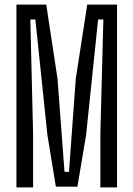

<svg xmlns="http://www.w3.org/2000/svg" viewBox="-20 -820 584 840"><path d="M51.9 0V-800H182.4L231.7 -474.7L262.2 -68.4H281.9L311.4 -474.7L361.7 -800H492V0H419.1V-234.1L432.2 -734.8H409.2L356.8 -230.4L318.7 -3.2H224.4L187.3 -230.4L134.7 -734.8H112.7L124.8 -234.1V0Z"/></svg>

Font: Big Shoulders Display SC Thin
Style: Regular
Weight: 100
Designer: Patric King
Foundry: XO Type Co
Version: Version 2.002